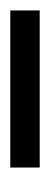

<svg xmlns="http://www.w3.org/2000/svg" viewBox="120 -820 98 379"><g transform="rotate(-90 169.5 -630.0)"><path d="M28.8 -659.2H338.9V-601.1H28.8Z"/></g></svg>

Font: Oakes Grotesk
Style: Regular
Weight: 400
Designer: Samuel Oakes
Foundry: Samuel Oakes
Version: Version 1.0 | wf-rip DC20170320